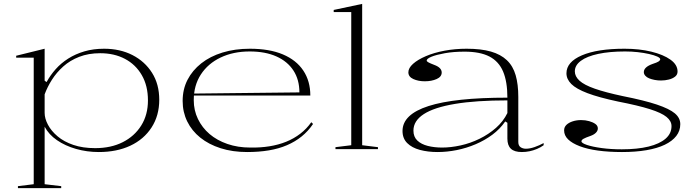

<svg xmlns="http://www.w3.org/2000/svg" viewBox="-20 -765 3584 985"><path d="M72 200V190L153 180V-469H63V-479L209 -515V-351L219 -344Q238 -379 265.5 -410Q293 -441 330 -464.5Q367 -488 413 -501.5Q459 -515 514 -515Q596 -515 659.5 -482.5Q723 -450 760 -391.5Q797 -333 797 -253Q797 -172 757.5 -111Q718 -50 648.5 -17.5Q579 15 487 15Q426 15 370 -1Q314 -17 272 -46Q230 -75 209 -115V180L294 190V200ZM468 -5Q549 -5 609.5 -35.5Q670 -66 704.5 -121Q739 -176 739 -250Q739 -325 707.5 -379.5Q676 -434 621 -463Q566 -492 494 -492Q434 -492 386.5 -473.5Q339 -455 304.5 -424Q270 -393 246.5 -356Q223 -319 209 -281V-186Q209 -157 226 -125Q243 -93 275.5 -65.5Q308 -38 356.5 -21.5Q405 -5 468 -5Z M1262 -515Q1362 -515 1431 -486Q1500 -457 1536 -403Q1572 -349 1572 -275H974V-285L1516 -291Q1516 -356 1485.5 -403Q1455 -450 1398 -475.5Q1341 -501 1261 -501Q1177 -501 1112 -470Q1047 -439 1010.5 -383Q974 -327 974 -251Q974 -199 995.5 -154.5Q1017 -110 1055 -77.5Q1093 -45 1146.5 -26.5Q1200 -8 1264 -8Q1316 -7 1362.5 -14.5Q1409 -22 1448.5 -38Q1488 -54 1520.5 -79Q1553 -104 1577 -138L1586 -129Q1561 -92 1527.5 -65Q1494 -38 1452 -20Q1410 -2 1359 6.5Q1308 15 1248 15Q1173 15 1112 -4.5Q1051 -24 1007.5 -59Q964 -94 940.5 -142Q917 -190 917 -247Q917 -307 942 -355.5Q967 -404 1012.5 -440Q1058 -476 1121.5 -495.5Q1185 -515 1262 -515Z M1838 -20 1919 -10V0H1701V-10L1782 -20V-703H1692V-714L1838 -745Z M2374 -515Q2448 -515 2498.5 -500.5Q2549 -486 2580.5 -456Q2612 -426 2625.5 -379Q2639 -332 2639 -268V-37Q2639 -18 2650.5 -10Q2662 -2 2678 -2Q2698 -2 2722.5 -10.5Q2747 -19 2769 -31V-20Q2754 -9 2735 -1Q2716 7 2696.5 11Q2677 15 2657 15Q2619 15 2601 -2Q2583 -19 2583 -54Q2583 -84 2583 -98Q2583 -112 2583 -120Q2583 -128 2583 -135L2572 -142Q2545 -103 2506 -74Q2467 -45 2420 -25Q2373 -5 2323 5Q2273 15 2225 15Q2175 15 2134 4Q2093 -7 2069 -31Q2045 -55 2045 -93Q2045 -178 2178.5 -221Q2312 -264 2583 -264Q2583 -346 2561 -398Q2539 -450 2491 -475Q2443 -500 2363 -500Q2306 -500 2262 -492Q2218 -484 2193.5 -474Q2169 -464 2169 -454Q2169 -450 2178 -445Q2187 -440 2208 -432Q2246 -418 2246 -393Q2246 -371 2220 -359.5Q2194 -348 2159 -348Q2126 -348 2100.5 -359.5Q2075 -371 2075 -394Q2075 -416 2099 -437.5Q2123 -459 2165 -477Q2207 -495 2261 -505Q2315 -515 2374 -515ZM2583 -250Q2422 -250 2314.5 -232Q2207 -214 2154 -179.5Q2101 -145 2101 -95Q2101 -63 2121 -44Q2141 -25 2174.5 -16.5Q2208 -8 2248 -8Q2293 -8 2343 -19Q2393 -30 2440 -53Q2487 -76 2524.5 -109Q2562 -142 2583 -185Z M3171 15Q3103 15 3048 7.5Q2993 0 2954 -15Q2915 -30 2894.5 -50Q2874 -70 2874 -96Q2874 -113 2886 -124.5Q2898 -136 2918 -142.5Q2938 -149 2961 -149Q2983 -149 3002.5 -143.5Q3022 -138 3034.5 -129Q3047 -120 3047 -106Q3047 -94 3037 -84Q3027 -74 3010 -68Q2984 -59 2973.5 -53Q2963 -47 2963 -40Q2963 -31 2991 -21.5Q3019 -12 3066 -5.5Q3113 1 3170 1Q3250 1 3307 -13Q3364 -27 3394.5 -53.5Q3425 -80 3425 -118Q3425 -144 3399.5 -165Q3374 -186 3314 -205Q3254 -224 3151 -244Q3052 -265 2994 -287Q2936 -309 2911 -334Q2886 -359 2886 -389Q2886 -447 2965 -481Q3044 -515 3184 -515Q3260 -515 3321.5 -500Q3383 -485 3419.5 -459Q3456 -433 3456 -398Q3456 -382 3443.5 -372Q3431 -362 3411.5 -357Q3392 -352 3371 -352Q3354 -352 3338.5 -355Q3323 -358 3310.5 -363Q3298 -368 3290.5 -376.5Q3283 -385 3283 -395Q3283 -421 3328 -437Q3350 -444 3358.5 -449.5Q3367 -455 3367 -461Q3367 -468 3351.5 -475Q3336 -482 3309.5 -488Q3283 -494 3251.5 -497.5Q3220 -501 3187 -501Q3107 -501 3049 -488.5Q2991 -476 2960 -453Q2929 -430 2929 -399Q2929 -373 2953 -351Q2977 -329 3031.5 -310Q3086 -291 3175 -272Q3286 -250 3350 -228.5Q3414 -207 3442 -183.5Q3470 -160 3470 -128Q3470 -94 3449.5 -67.5Q3429 -41 3390.5 -22.5Q3352 -4 3296.5 5.5Q3241 15 3171 15Z"/></svg>

Font: Kalnia SemiExpanded ExtraLight
Style: Regular
Weight: 250
Width: 6
Designer: Frida Medrano
Foundry: Frida Medrano
Version: Version 1.105